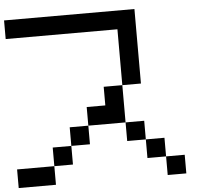

<svg xmlns="http://www.w3.org/2000/svg" viewBox="-59 -964 1118 1027"><g transform="rotate(-5 500.0 -450.0)"><path d="M0 0V-100H200V0ZM0 -800V-900H700V-500H600V-800ZM900 -100V0H800V-100ZM200 -100V-200H300V-100ZM400 -200H300V-300H400ZM400 -300V-400H500V-500H600V-300ZM600 -200V-300H700V-200ZM800 -200V-100H700V-200Z"/></g></svg>

Font: GalmuriMono9 Regular
Style: Regular
Weight: 400
Designer: Lee Minseo (quiple)
Version: Version 2.399;hotconv 1.1.1;makeotfexe 2.6.0 DEVELOPMENT